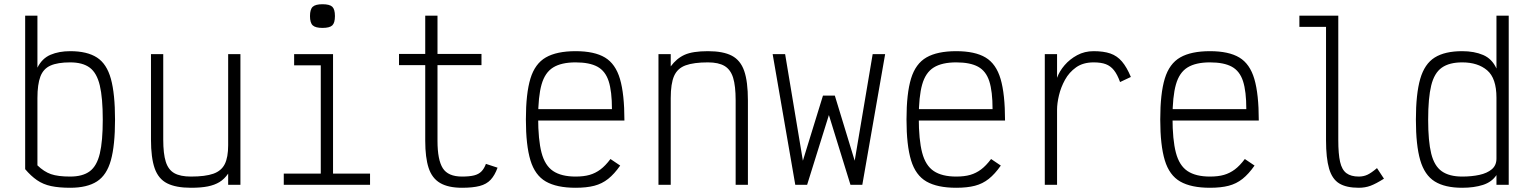

<svg xmlns="http://www.w3.org/2000/svg" viewBox="-20 -874 7240 908"><path d="M312 14Q259 14 221.5 6Q184 -2 155 -22Q126 -42 99 -74V-800H157V-554Q179 -598 219 -615Q259 -632 312 -632Q392 -632 438.5 -602Q485 -572 504.5 -501Q524 -430 524 -308Q524 -187 504.5 -116.5Q485 -46 438.5 -16Q392 14 312 14ZM312 -39Q371 -39 404.5 -64Q438 -89 452 -147.5Q466 -206 466 -308Q466 -411 452 -470Q438 -529 404.5 -554Q371 -579 312 -579Q253 -579 219 -564Q185 -549 171 -512Q157 -475 157 -410V-92Q188 -62 221 -50.5Q254 -39 312 -39Z M883 14Q812 14 770.5 -7Q729 -28 711.5 -78Q694 -128 694 -214V-618H752V-214Q752 -147 764 -109Q776 -71 804.5 -55Q833 -39 883 -39Q951 -39 989 -52.5Q1027 -66 1043 -98Q1059 -130 1059 -187V-618H1117V0H1059V-53Q1041 -27 1018 -13Q995 1 963 7.5Q931 14 883 14Z M1497 0V-601L1533 -565H1371V-618H1555V0ZM1322 0V-53H1730V0ZM1505 -742Q1472 -742 1459 -754Q1446 -766 1446 -798Q1446 -830 1459 -842Q1472 -854 1505 -854Q1539 -854 1551.5 -842Q1564 -830 1564 -798Q1564 -766 1551.5 -754Q1539 -742 1505 -742Z M2165 14Q2100 14 2061.5 -8.5Q2023 -31 2007 -80Q1991 -129 1991 -208V-566H1867V-619H1991V-800H2049V-619H2257V-566H2049V-208Q2049 -118 2074 -78.5Q2099 -39 2165 -39Q2200 -39 2222 -44.5Q2244 -50 2257 -63.5Q2270 -77 2278 -99L2333 -81Q2320 -45 2300.5 -24Q2281 -3 2248.5 5.5Q2216 14 2165 14Z M2702 14Q2613 14 2561.5 -15.5Q2510 -45 2488.5 -116Q2467 -187 2467 -309Q2467 -432 2488.5 -502.5Q2510 -573 2561.5 -602.5Q2613 -632 2702 -632Q2791 -632 2841 -602Q2891 -572 2912 -500.5Q2933 -429 2933 -304H2496V-358H2874Q2874 -442 2858.5 -490Q2843 -538 2805.5 -558.5Q2768 -579 2702 -579Q2635 -579 2596 -555Q2557 -531 2541 -474Q2525 -417 2525 -318Q2525 -213 2541 -152Q2557 -91 2596 -65Q2635 -39 2702 -39Q2741 -39 2768.5 -47Q2796 -55 2819.5 -72.5Q2843 -90 2867 -122L2913 -91Q2885 -51 2856 -28Q2827 -5 2790.5 4.5Q2754 14 2702 14Z M3094 0V-618H3152V-560Q3180 -598 3218 -615Q3256 -632 3328 -632Q3400 -632 3441 -610.5Q3482 -589 3499.5 -538.5Q3517 -488 3517 -399V0H3459V-399Q3459 -468 3447 -506.5Q3435 -545 3406.5 -562Q3378 -579 3328 -579Q3261 -579 3222.5 -565Q3184 -551 3168 -515Q3152 -479 3152 -410V0Z M3741 0 3634 -618H3693L3777 -114L3872 -422H3928L4022 -114L4107 -618H4166L4058 0H4002L3900 -330L3797 0Z M4502 14Q4413 14 4361.5 -15.5Q4310 -45 4288.5 -116Q4267 -187 4267 -309Q4267 -432 4288.5 -502.5Q4310 -573 4361.5 -602.5Q4413 -632 4502 -632Q4591 -632 4641 -602Q4691 -572 4712 -500.5Q4733 -429 4733 -304H4296V-358H4674Q4674 -442 4658.5 -490Q4643 -538 4605.5 -558.5Q4568 -579 4502 -579Q4435 -579 4396 -555Q4357 -531 4341 -474Q4325 -417 4325 -318Q4325 -213 4341 -152Q4357 -91 4396 -65Q4435 -39 4502 -39Q4541 -39 4568.5 -47Q4596 -55 4619.5 -72.5Q4643 -90 4667 -122L4713 -91Q4685 -51 4656 -28Q4627 -5 4590.5 4.5Q4554 14 4502 14Z M4921 0V-618H4979V-506Q4990 -537 5014.5 -565.5Q5039 -594 5074 -613Q5109 -632 5152 -632Q5199 -632 5231 -621Q5263 -610 5286 -583Q5309 -556 5328 -510L5277 -486Q5264 -522 5248 -542Q5232 -562 5209.5 -570.5Q5187 -579 5152 -579Q5102 -579 5069 -555.5Q5036 -532 5016.5 -496.5Q4997 -461 4988 -423Q4979 -385 4979 -355V0Z M5702 14Q5613 14 5561.5 -15.5Q5510 -45 5488.5 -116Q5467 -187 5467 -309Q5467 -432 5488.5 -502.5Q5510 -573 5561.5 -602.5Q5613 -632 5702 -632Q5791 -632 5841 -602Q5891 -572 5912 -500.5Q5933 -429 5933 -304H5496V-358H5874Q5874 -442 5858.5 -490Q5843 -538 5805.5 -558.5Q5768 -579 5702 -579Q5635 -579 5596 -555Q5557 -531 5541 -474Q5525 -417 5525 -318Q5525 -213 5541 -152Q5557 -91 5596 -65Q5635 -39 5702 -39Q5741 -39 5768.5 -47Q5796 -55 5819.5 -72.5Q5843 -90 5867 -122L5913 -91Q5885 -51 5856 -28Q5827 -5 5790.5 4.5Q5754 14 5702 14Z M6406 14Q6347 14 6313.5 -6.5Q6280 -27 6265.5 -76.5Q6251 -126 6251 -211V-747H6125V-800H6309V-211Q6309 -146 6317.5 -108.5Q6326 -71 6347.5 -55Q6369 -39 6406 -39Q6428 -39 6446.5 -47.5Q6465 -56 6492 -79L6525 -29Q6487 -5 6461.5 4.5Q6436 14 6406 14Z M6895 14Q6813 14 6765 -16Q6717 -46 6696.5 -116.5Q6676 -187 6676 -308Q6676 -430 6696.5 -501Q6717 -572 6765 -602Q6813 -632 6895 -632Q6952 -632 6994 -614Q7036 -596 7057 -550V-800H7115V0H7057V-46Q7035 -13 6993 0.5Q6951 14 6895 14ZM6895 -39Q6940 -39 6976.5 -47Q7013 -55 7035 -73.5Q7057 -92 7057 -124V-412Q7057 -504 7013 -541.5Q6969 -579 6895 -579Q6834 -579 6798.5 -554Q6763 -529 6748.5 -470Q6734 -411 6734 -308Q6734 -206 6748.5 -147.5Q6763 -89 6798.5 -64Q6834 -39 6895 -39Z"/></svg>

Font: Victor Mono Thin ExtraLight
Style: Regular
Weight: 250
Monospace: yes
Version: Version 1.561;gftools[0.9.30]